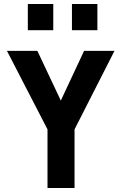

<svg xmlns="http://www.w3.org/2000/svg" viewBox="-20 -946 611 966"><path d="M355 -295 556 -690H403L286 -440L168 -690H15L219 -295V0H355ZM120 -794H248V-926H120ZM342 -794H470V-926H342Z"/></svg>

Font: TitilliumMaps29L
Style: 999 wt
Weight: 900
Designer: Campivisivi
Foundry: Accademia di Belle Arti di Urbino and students of MA course of Visual design